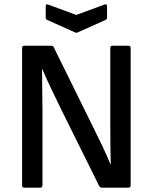

<svg xmlns="http://www.w3.org/2000/svg" viewBox="-20 -866 704 886"><path d="M92 0Q82 0 82 -11V-644Q82 -655 92 -655H216Q225 -655 228 -648L408 -283Q435 -229 454.5 -187.5Q474 -146 489 -109H491Q490 -149 489.5 -197.5Q489 -246 489 -287V-644Q489 -655 499 -655H572Q583 -655 583 -644V-11Q583 0 572 0H451Q442 0 438 -7L262 -362Q239 -409 217 -455Q195 -501 176 -546H174Q174 -495 175 -449.5Q176 -404 176 -354V-11Q176 0 165 0ZM325 -717 198 -774Q191 -777 191 -784V-838Q191 -849 202 -845L332 -797L462 -845Q474 -849 474 -838V-784Q474 -777 467 -774L340 -717Q332 -713 325 -717Z"/></svg>

Font: Sofia Sans Medium
Style: Regular
Weight: 500
Designer: Botio Nikoltchev, Ani Petrova
Foundry: lettersoup
Version: Version 4.101; ttfautohint (v1.8.4.7-5d5b)